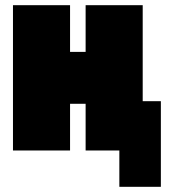

<svg xmlns="http://www.w3.org/2000/svg" viewBox="-20 -580 650 740"><path d="M30 0V-560H250V-380H310V-560H530V-190H600V140H440V0H310V-180H250V0Z"/></svg>

Font: Tektur Condensed Black
Style: Regular
Weight: 900
Width: 3
Designer: Adam Jagosz
Foundry: Adam Jagosz
Version: Version 1.005;gftools[0.9.30]